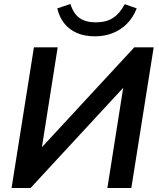

<svg xmlns="http://www.w3.org/2000/svg" viewBox="-20 -942 795 962"><path d="M38 0 150 -705H269L185 -173L160 -172L653 -705H750L638 0H518L602 -532L626 -533L133 0ZM456 -760Q404 -760 365 -777Q326 -794 301.5 -825.5Q277 -857 267 -900L333 -922Q348 -873 379 -851.5Q410 -830 460 -830Q512 -830 546 -852Q580 -874 605 -921L665 -900Q647 -854 616 -823Q585 -792 544.5 -776Q504 -760 456 -760Z"/></svg>

Font: Mulish ExtraLight
Style: Italic
Weight: 200
Italic angle: -9°
Designer: Vernon Adams
Foundry: Vernon Adams
Version: Version 3.603